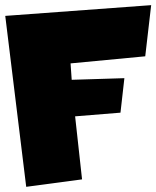

<svg xmlns="http://www.w3.org/2000/svg" viewBox="-31 -723 604 742"><path d="M553.2 -703.1 530.3 -505.4 241.7 -478 246.1 -414.6 449.7 -420.9 434.6 -287.6 259.3 -273.4 286.1 -29.8 70.3 -1 -10.7 -661.6Z"/></svg>

Font: Lapsus Pro (theguybrush.com)
Style: Bold
Weight: 700
Designer: Jose Roses
Version: Version 1.00 February 9, 2018, initial release